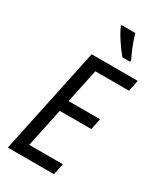

<svg xmlns="http://www.w3.org/2000/svg" viewBox="-232 -1032 946 1117"><g transform="rotate(30 241.0 -474.0)"><path d="M172 -714H482L466 -639H240L192 -411H403L388 -336H176L121 -76H347L331 0H21ZM238 -939V-948H330Q349 -880 388 -799V-788H336Q310 -818 280 -863.5Q250 -909 238 -939Z"/></g></svg>

Font: Noto Sans UI Narrow
Style: Italic
Weight: 400
Width: 4
Italic angle: -12°
Designer: Monotype Design Team
Foundry: Monotype Imaging Inc.
Version: Version 1.001